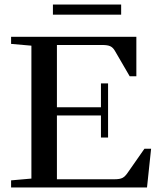

<svg xmlns="http://www.w3.org/2000/svg" viewBox="-20 -825 700 845"><path d="M212.9 -760.3V-805.2H513.2V-760.3ZM28.8 0V-31.2L118.2 -39.1V-624L28.8 -631.8V-663.1H580.1V-489.3H550.8L485.8 -601.1Q477.5 -615.7 465.8 -621.3Q454.1 -627 430.2 -627H230.5V-353H424.3V-458H455.6V-219.7H424.3V-316.9H230.5V-36.1H484.9Q507.3 -36.1 518.8 -42Q530.3 -47.9 541 -63.5L615.7 -170.4H645L627 0Z"/></svg>

Font: Elstob 10pt Medium
Style: Regular
Weight: 500
Designer: Peter S. Baker
Version: Version 1.015